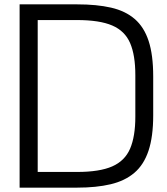

<svg xmlns="http://www.w3.org/2000/svg" viewBox="-20 -861 765 881"><path d="M70 0V-841H334Q424 -841 489.5 -826Q555 -811 598 -774Q641 -737 662 -673Q683 -609 683 -510V-332Q683 -234 661.5 -169.5Q640 -105 596.5 -68Q553 -31 487.5 -15.5Q422 0 334 0ZM153 -72H334Q437 -72 495 -97.5Q553 -123 577 -179Q601 -235 601 -326V-516Q601 -608 577 -663.5Q553 -719 495 -744Q437 -769 333 -769H153Z"/></svg>

Font: Matangi Medium
Style: Regular
Weight: 500
Designer: Prashant Pant
Foundry: The Graphic Ant
Version: Version 3.002